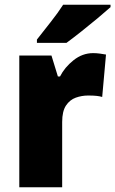

<svg xmlns="http://www.w3.org/2000/svg" viewBox="-20 -786 484 806"><path d="M371 -563Q385 -563 399.5 -561Q414 -559 425 -557L409 -379Q399 -382 385.5 -383.5Q372 -385 350 -385Q323 -385 298 -376Q273 -367 257 -343Q241 -319 241 -274V0H61V-553H196L223 -465H232Q251 -503 288.5 -533Q326 -563 371 -563ZM444 -756Q424 -738 390.5 -710Q357 -682 321 -653.5Q285 -625 259 -606H135V-620Q160 -652 192 -692.5Q224 -733 245 -766H444Z"/></svg>

Font: Noto Sans Khmer UI SemiCondensed Black
Style: Regular
Weight: 900
Width: 4
Designer: Danh Hong and the Monotype Design Team
Foundry: Monotype Imaging Inc.
Version: Version 2.002; ttfautohint (v1.8.4.7-5d5b)